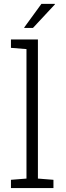

<svg xmlns="http://www.w3.org/2000/svg" viewBox="-20 -964 340 984"><path d="M36.1 0V-42.5L115.7 -48.8V-712.4L36.1 -718.8V-761.7H174.3V-48.8L253.9 -42.5V0ZM103.5 -822.3 192.4 -944.3H260.7L261.7 -941.9L148.9 -820.8H106Z"/></svg>

Font: Roboto Slab LO Light
Style: Regular
Weight: 300
Designer: Google
Version: Version 2.000